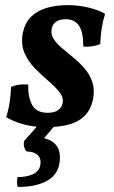

<svg xmlns="http://www.w3.org/2000/svg" viewBox="-20 -487 443 749"><path d="M245 -467Q285 -467 325 -457.5Q365 -448 390 -433Q373 -380 371 -315Q357 -309 340 -306.5Q323 -304 305 -305Q305 -362 288 -387Q271 -412 237 -412Q213 -412 199 -402.5Q185 -393 182 -376Q177 -355 188.5 -336.5Q200 -318 221 -300Q242 -282 266 -262.5Q290 -243 310 -220Q330 -197 340 -167.5Q350 -138 343 -100Q335 -61 312 -37Q289 -13 251.5 -2Q214 9 160 9Q108 9 68 -3Q28 -15 4 -30Q14 -61 18 -90.5Q22 -120 23 -148Q54 -161 90 -157Q89 -106 106 -76.5Q123 -47 166 -47Q192 -47 206 -57Q220 -67 224 -83Q229 -106 212 -127.5Q195 -149 168.5 -171.5Q142 -194 116 -220.5Q90 -247 75.5 -280.5Q61 -314 69 -359Q77 -397 100 -420.5Q123 -444 160 -455.5Q197 -467 245 -467ZM49 242Q46 234 46.5 223.5Q47 213 48 204Q84 204 108.5 192.5Q133 181 137 158Q142 131 126.5 117.5Q111 104 84 104Q69 88 74 63L144 -16H210L152 52Q189 61 204 86.5Q219 112 211 155Q202 199 158.5 221Q115 243 49 242Z"/></svg>

Font: Vollkorn SemiBold
Style: Italic
Weight: 600
Italic angle: -11°
Designer: Friedrich Althausen
Foundry: Friedrich Althausen
Version: Version 5.000